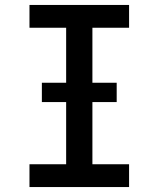

<svg xmlns="http://www.w3.org/2000/svg" viewBox="-20 -755 640 775"><path d="M99 0V-92H247V-643H99V-735H501V-643H353V-92H501V0ZM149 -343V-421H451V-343Z"/></svg>

Font: Iosevka Slab Semibold Extended
Style: Regular
Weight: 600
Width: 7
Monospace: yes
Designer: Belleve Invis
Foundry: Belleve Invis
Version: Version 11.1.0; ttfautohint (v1.8.3)